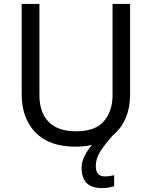

<svg xmlns="http://www.w3.org/2000/svg" viewBox="-20 -734 771 974"><path d="M466 107Q466 136 478 148.5Q490 161 511 161Q528 161 539.5 158.5Q551 156 559 155V211Q545 215 531 217.5Q517 220 497 220Q444 220 419 194Q394 168 394 117Q394 86 410 55.5Q426 25 447 1Q408 10 362 10Q229 10 159.5 -62.5Q90 -135 90 -254V-714H180V-251Q180 -164 226.5 -116Q273 -68 367 -68Q464 -68 507.5 -119.5Q551 -171 551 -252V-714H640V-252Q640 -189 618 -136Q596 -83 552 -47Q508 3 487 37.5Q466 72 466 107Z"/></svg>

Font: Noto Sans Soyombo
Style: Regular
Weight: 400
Designer: Monotype Design Team
Foundry: Monotype Imaging Inc.
Version: Version 2.001; ttfautohint (v1.8.4.7-5d5b)